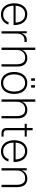

<svg xmlns="http://www.w3.org/2000/svg" viewBox="1617 -2367 762 4036"><g transform="rotate(90 1998.0 -349.0)"><path d="M283 12Q226 12 182.5 -9.5Q139 -31 109.5 -68Q80 -105 64.5 -156Q49 -207 49 -265Q49 -324 64 -374.5Q79 -425 108.5 -462Q138 -499 181 -520.5Q224 -542 279 -542Q335 -542 377.5 -521.5Q420 -501 448.5 -464Q477 -427 492 -377.5Q507 -328 507 -269V-253H100Q102 -149 151.5 -92Q201 -35 283 -35Q348 -35 388.5 -66Q429 -97 445 -149L497 -145Q487 -111 467.5 -82Q448 -53 421 -32Q394 -11 359 0.5Q324 12 283 12ZM454 -296Q450 -390 404.5 -442.5Q359 -495 279 -495Q202 -495 154.5 -443Q107 -391 100 -296Z M637 0V-530H678L681 -418Q699 -475 732 -502.5Q765 -530 820 -530H861V-482H815Q786 -482 762 -470Q738 -458 721 -437Q704 -416 694.5 -387Q685 -358 685 -325V0Z M981 0V-710H1029V-425Q1046 -484 1094.5 -513Q1143 -542 1204 -542Q1248 -542 1281 -526.5Q1314 -511 1335.5 -484Q1357 -457 1368 -420.5Q1379 -384 1379 -341V0H1331V-317Q1331 -401 1299 -449Q1267 -497 1193 -497Q1116 -497 1072.5 -447.5Q1029 -398 1029 -317V0Z M1724 12Q1671 12 1628.5 -7.5Q1586 -27 1556 -63Q1526 -99 1509.5 -150Q1493 -201 1493 -265Q1493 -329 1509.5 -380Q1526 -431 1556 -467Q1586 -503 1628.5 -522.5Q1671 -542 1724 -542Q1777 -542 1819.5 -522.5Q1862 -503 1892 -467Q1922 -431 1938.5 -380Q1955 -329 1955 -265Q1955 -201 1938.5 -150Q1922 -99 1892 -63Q1862 -27 1819.5 -7.5Q1777 12 1724 12ZM1724 -35Q1809 -35 1856.5 -96.5Q1904 -158 1904 -265Q1904 -372 1856.5 -433.5Q1809 -495 1724 -495Q1639 -495 1591.5 -433.5Q1544 -372 1544 -265Q1544 -158 1591.5 -96.5Q1639 -35 1724 -35ZM1626 -623V-702H1678V-623ZM1769 -623V-702H1821V-623Z M2070 0V-710H2118V-425Q2135 -484 2183.5 -513Q2232 -542 2293 -542Q2337 -542 2370 -526.5Q2403 -511 2424.5 -484Q2446 -457 2457 -420.5Q2468 -384 2468 -341V0H2420V-317Q2420 -401 2388 -449Q2356 -497 2282 -497Q2205 -497 2161.5 -447.5Q2118 -398 2118 -317V0Z M2785 0Q2670 0 2670 -112V-487H2582V-530H2670V-654H2718V-530H2851V-487H2718V-114Q2718 -75 2736 -59Q2754 -43 2789 -43H2851V0Z M3161 12Q3104 12 3060.5 -9.5Q3017 -31 2987.5 -68Q2958 -105 2942.5 -156Q2927 -207 2927 -265Q2927 -324 2942 -374.5Q2957 -425 2986.5 -462Q3016 -499 3059 -520.5Q3102 -542 3157 -542Q3213 -542 3255.5 -521.5Q3298 -501 3326.5 -464Q3355 -427 3370 -377.5Q3385 -328 3385 -269V-253H2978Q2980 -149 3029.5 -92Q3079 -35 3161 -35Q3226 -35 3266.5 -66Q3307 -97 3323 -149L3375 -145Q3365 -111 3345.5 -82Q3326 -53 3299 -32Q3272 -11 3237 0.5Q3202 12 3161 12ZM3332 -296Q3328 -390 3282.5 -442.5Q3237 -495 3157 -495Q3080 -495 3032.5 -443Q2985 -391 2978 -296Z M3515 0V-530H3560L3561 -420Q3579 -481 3627 -511.5Q3675 -542 3737 -542Q3782 -542 3815 -526.5Q3848 -511 3870 -483.5Q3892 -456 3902.5 -419.5Q3913 -383 3913 -341V0H3865V-317Q3865 -399 3833.5 -448Q3802 -497 3727 -497Q3651 -497 3607 -448Q3563 -399 3563 -317V0Z"/></g></svg>

Font: Geist ExtLt
Style: Regular
Weight: 400
Designer: Basement.studio, Andrés Briganti, Mateo Zaragoza
Foundry: Basement.studio, Vercel, Andrés Briganti, Guido Ferreyra, Mateo Zaragoza
Version: Version 1.401